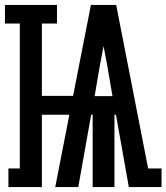

<svg xmlns="http://www.w3.org/2000/svg" viewBox="-43 -755 672 775"><path d="M-9 0V-75H37V-660H-23V-735H187V-660H126V-368H252L324 -735H426L555 -75H609V0H477L425 -292H419V0H331V-292H325L273 0H180L237 -292H126V0ZM339 -367H411L390 -490Q386 -510 382.5 -529.5Q379 -549 375 -569Q371 -549 367.5 -529.5Q364 -510 360 -490Z"/></svg>

Font: Iosevka Slab Extended
Style: Bold
Weight: 700
Width: 7
Monospace: yes
Designer: Belleve Invis
Foundry: Belleve Invis
Version: Version 11.1.0; ttfautohint (v1.8.3)